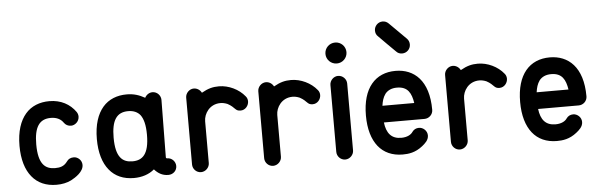

<svg xmlns="http://www.w3.org/2000/svg" viewBox="-50 -985 3632 1159"><g transform="rotate(-5 1765.5 -405.5)"><path d="M325.2 -134.8C305.2 -107.4 281.7 -101.1 250.5 -101.1C220.7 -101.1 194.8 -109.4 177.2 -132.8C159.7 -155.8 149.4 -193.4 149.4 -253.4C149.4 -357.4 180.2 -405.3 250.5 -405.3C287.6 -405.3 312 -390.6 325.7 -370.6C335.9 -355.5 350.6 -347.7 369.1 -347.7C392.6 -347.7 418.5 -369.1 418.5 -398.9C418.5 -409.2 415.5 -418.5 409.7 -427.2C375 -476.6 320.3 -506.8 250.5 -506.8C192.4 -506.8 141.1 -487.3 105.5 -445.8C69.8 -404.3 47.9 -341.3 47.9 -253.4C47.9 -170.9 67.4 -107.4 102.5 -64.9C137.2 -22 188 0 250.5 0C284.2 0 314 -6.3 339.8 -19C367.7 -33.7 417 -64.9 417 -106C417 -135.7 391.6 -156.2 368.2 -156.2C349.1 -156.2 334.5 -148.9 325.2 -134.8Z M719.2 -506.8C661.1 -506.8 609.9 -487.3 574.2 -445.8C538.6 -404.3 516.6 -341.3 516.6 -253.4C516.6 -170.9 536.1 -107.4 571.3 -64.9C606 -22 656.7 0 719.2 0C768.1 0 811 -13.7 843.8 -41.5C865.7 -16.6 892.1 -0.5 927.7 -0.5H928.7C956.1 -0.5 980 -21 980 -50.3C980 -77.1 958 -101.1 929.2 -101.1H928.7C927.2 -101.1 921.9 -101.6 921.9 -107.9L925.8 -455.6C925.8 -481.9 904.3 -506.3 875.5 -506.3C856 -506.3 838.4 -494.6 829.1 -476.6C794.4 -496.1 761.7 -506.8 719.2 -506.8ZM792.5 -374C809.6 -350.6 820.3 -314 820.3 -253.4C820.3 -193.4 810.1 -156.2 792.5 -132.8C774.9 -109.4 749 -101.1 719.2 -101.1C689.5 -101.1 663.6 -109.4 646 -132.8C628.4 -155.8 618.2 -193.4 618.2 -253.4C618.2 -357.4 648.9 -405.3 719.2 -405.3C752 -405.3 776.4 -394 792.5 -374Z M1172.9 -477.1C1163.6 -495.1 1145.5 -506.8 1126 -506.8C1098.6 -506.8 1075.7 -482.4 1075.7 -456.1V-303.7V-50.8C1075.7 -23.4 1098.1 0 1126 0C1154.3 0 1177.2 -24.4 1177.2 -50.8V-303.7C1177.2 -349.1 1212.4 -405.3 1278.3 -405.3C1292 -405.3 1306.2 -402.3 1321.3 -396C1368.2 -370.6 1361.8 -349.6 1396.5 -349.6C1425.8 -349.6 1445.8 -376 1445.8 -401.4C1445.8 -411.6 1442.4 -423.8 1434.6 -432.1C1398.4 -477.5 1336.4 -506.8 1278.3 -506.8C1241.2 -506.8 1212.4 -499.5 1172.9 -477.1Z M1609.9 -477.1C1600.6 -495.1 1582.5 -506.8 1563 -506.8C1535.6 -506.8 1512.7 -482.4 1512.7 -456.1V-303.7V-50.8C1512.7 -23.4 1535.2 0 1563 0C1591.3 0 1614.3 -24.4 1614.3 -50.8V-303.7C1614.3 -349.1 1649.4 -405.3 1715.3 -405.3C1729 -405.3 1743.2 -402.3 1758.3 -396C1805.2 -370.6 1798.8 -349.6 1833.5 -349.6C1862.8 -349.6 1882.8 -376 1882.8 -401.4C1882.8 -411.6 1879.4 -423.8 1871.6 -432.1C1835.4 -477.5 1773.4 -506.8 1715.3 -506.8C1678.2 -506.8 1649.4 -499.5 1609.9 -477.1Z M1949.7 -50.8C1949.7 -23.4 1972.2 0 2000 0C2028.3 0 2051.3 -24.4 2051.3 -50.8V-456.1C2051.3 -483.4 2028.3 -506.8 2000 -506.8C1972.7 -506.8 1949.7 -482.4 1949.7 -456.1ZM2000 -582C2035.2 -582 2063.5 -610.4 2063.5 -645.5C2063.5 -680.7 2035.2 -709 2000 -709C1964.4 -709 1936 -680.7 1936 -645.5C1936 -610.4 1964.4 -582 2000 -582Z M2418.5 -131.3C2409.2 -116.7 2386.7 -101.1 2348.1 -101.1C2288.1 -101.1 2259.3 -137.7 2251.5 -202.6H2498C2524.4 -202.6 2548.8 -224.1 2548.8 -253.4C2548.8 -431.6 2460 -506.8 2348.1 -506.8C2287.1 -506.8 2236.8 -485.4 2201.7 -442.9C2166.5 -400.4 2147 -337.4 2147 -253.4C2147 -171.9 2166 -108.9 2200.2 -65.9C2234.4 -22.9 2285.2 0 2348.1 0C2382.3 0 2424.8 -4.4 2468.8 -39.6C2486.3 -53.7 2509.3 -72.8 2509.3 -101.6C2509.3 -130.4 2484.4 -151.9 2459.5 -151.9C2441.9 -151.9 2427.7 -144.5 2418.5 -131.3ZM2276.4 -374.5C2292 -394 2315.4 -405.3 2348.1 -405.3C2414.6 -405.3 2435.1 -362.8 2444.3 -303.7H2251.5C2255.4 -330.6 2261.2 -353.5 2276.4 -374.5ZM2311.5 -673.3 2362.3 -623C2371.6 -612.8 2383.3 -607.9 2398.4 -607.9C2425.3 -607.9 2448.7 -629.9 2448.7 -658.2C2448.7 -672.4 2443.8 -684.6 2434.1 -694.3L2332.5 -795.4C2322.3 -805.2 2311.5 -810.5 2296.4 -810.5C2267.6 -810.5 2246.1 -786.1 2246.1 -760.3C2246.1 -745.1 2251 -732.9 2261.2 -724.1Z M2741.7 -477.1C2732.4 -495.1 2714.4 -506.8 2694.8 -506.8C2667.5 -506.8 2644.5 -482.4 2644.5 -456.1V-303.7V-50.8C2644.5 -23.4 2667 0 2694.8 0C2723.1 0 2746.1 -24.4 2746.1 -50.8V-303.7C2746.1 -349.1 2781.2 -405.3 2847.2 -405.3C2860.8 -405.3 2875 -402.3 2890.1 -396C2937 -370.6 2930.7 -349.6 2965.3 -349.6C2994.6 -349.6 3014.6 -376 3014.6 -401.4C3014.6 -411.6 3011.2 -423.8 3003.4 -432.1C2967.3 -477.5 2905.3 -506.8 2847.2 -506.8C2810.1 -506.8 2781.2 -499.5 2741.7 -477.1Z M3353 -131.3C3343.8 -116.7 3321.3 -101.1 3282.7 -101.1C3222.7 -101.1 3193.8 -137.7 3186 -202.6H3432.6C3459 -202.6 3483.4 -224.1 3483.4 -253.4C3483.4 -431.6 3394.5 -506.8 3282.7 -506.8C3221.7 -506.8 3171.4 -485.4 3136.2 -442.9C3101.1 -400.4 3081.5 -337.4 3081.5 -253.4C3081.5 -171.9 3100.6 -108.9 3134.8 -65.9C3168.9 -22.9 3219.7 0 3282.7 0C3316.9 0 3359.4 -4.4 3403.3 -39.6C3420.9 -53.7 3443.8 -72.8 3443.8 -101.6C3443.8 -130.4 3418.9 -151.9 3394 -151.9C3376.5 -151.9 3362.3 -144.5 3353 -131.3ZM3210.9 -374.5C3226.6 -394 3250 -405.3 3282.7 -405.3C3349.1 -405.3 3369.6 -362.8 3378.9 -303.7H3186C3189.9 -330.6 3195.8 -353.5 3210.9 -374.5Z"/></g></svg>

Font: LOB TGL 0-17
Style: Regular
Weight: 400
Designer: Peter Wiegel + adaptations and expanded glyphset by Studio LOB
Foundry: Peter Wiegel + adaptations and expanded glyphset by Studio LOB
Version: Version 1.003;Glyphs 3.1.2 (3151)